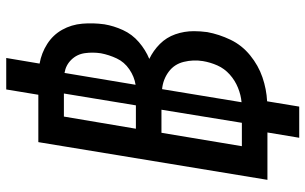

<svg xmlns="http://www.w3.org/2000/svg" viewBox="-202 -676 980 616"><g transform="rotate(-90 288.0 -368.0)"><path d="M154 102H254L271 -1Q310 -3 348 -16Q386 -29 418.5 -55.5Q451 -82 468.5 -118.5Q486 -155 493 -193Q496 -215 496 -236Q496 -267 486 -295.5Q476 -324 455 -345Q434 -366 407 -379Q436 -391 461 -412.5Q486 -434 499.5 -463.5Q513 -493 518 -523Q523 -559 520 -594Q517 -629 500.5 -658.5Q484 -688 455 -706.5Q426 -725 392 -731L410 -838H309L292 -735H140L19 0H171ZM258 -422H183L222 -653H296ZM324 -423 362 -651Q387 -647 404.5 -629Q422 -611 425.5 -585.5Q429 -560 425 -534Q420 -508 408.5 -483.5Q397 -459 373.5 -443Q350 -427 324 -423Q324 -423 324 -423Q324 -423 324 -423ZM127 -82 170 -340H244L202 -82ZM268 -83 310 -338Q341 -335 365.5 -317Q390 -299 397.5 -268.5Q405 -238 400 -207Q396 -183 386 -160.5Q376 -138 357 -121Q338 -104 314.5 -94.5Q291 -85 268 -83Z"/></g></svg>

Font: Iosevka Sparkle Medium
Style: Italic
Weight: 500
Italic angle: -9°
Designer: Belleve Invis
Foundry: Belleve Invis
Version: Version 4.5.0; ttfautohint (v1.8.3)